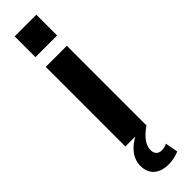

<svg xmlns="http://www.w3.org/2000/svg" viewBox="-328 -731 921 921"><g transform="rotate(-45 133.0 -270.5)"><path d="M204 -540V0H61V-540ZM206 -749V-608H59V-749ZM149 208Q100 208 73 184Q46 160 46 117Q46 79 70.5 47.5Q95 16 138 -5L204 0Q167 26 150.5 50Q134 74 134 98Q134 116 144 126.5Q154 137 172 137Q192 137 208 128L220 193Q206 199 187.5 203.5Q169 208 149 208Z"/></g></svg>

Font: Pathway Extreme Condensed
Style: Bold
Weight: 700
Width: 3
Version: Version 1.001;gftools[0.9.26]